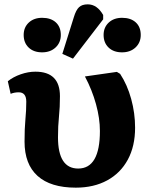

<svg xmlns="http://www.w3.org/2000/svg" viewBox="-20 -851 679 884"><path d="M329 13Q213 13 153 -41Q93 -95 93 -199Q93 -260 97 -301.5Q101 -343 101 -383Q101 -426 66 -426Q46 -426 29 -419L16 -477Q41 -497 75.5 -509Q110 -521 143 -521Q256 -521 256 -408Q256 -357 251.5 -314Q247 -271 247 -219Q247 -75 340 -75Q440 -75 440 -248Q440 -306 422 -371.5Q404 -437 371 -499L518 -520L533 -511Q566 -461 584 -395.5Q602 -330 602 -263Q602 -178 568.5 -116Q535 -54 473.5 -20.5Q412 13 329 13ZM316 -581 267 -603 320 -772Q330 -805 344 -818Q358 -831 384 -831Q427 -831 455 -782V-762ZM174 -610Q135 -610 112 -632Q89 -654 89 -690Q89 -725 112.5 -747Q136 -769 174 -769Q214 -769 237 -748Q260 -727 260 -690Q260 -655 236 -632.5Q212 -610 174 -610ZM542 -610Q503 -610 480 -632Q457 -654 457 -690Q457 -725 480.5 -747Q504 -769 542 -769Q582 -769 605 -748Q628 -727 628 -690Q628 -655 604 -632.5Q580 -610 542 -610Z"/></svg>

Font: Literata
Style: Bold
Weight: 700
Designer: Latin by Veronika Burian and Jose Scaglione. Greek by Irene Vlachou. Cyrillic by Vera Evstafieva.
Foundry: TypeTogether
Version: Version 3.103; ttfautohint (v1.8.4.7-5d5b);gftools[0.9.29]